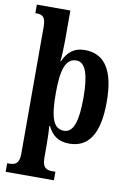

<svg xmlns="http://www.w3.org/2000/svg" viewBox="-106 -825 775 1129"><g transform="rotate(10 282.0 -260.0)"><path d="M10 240H298V189H280C245 189 220 179 220 121V49C220 4 218 -50 216 -70H220C245 -18 283 12 349 12C462 12 524 -74 524 -267C524 -460 461 -546 345 -546C278 -546 242 -511 217 -456H214C217 -473 220 -535 220 -573V-760H20V-709H27C59 -709 82 -701 82 -639V121C82 179 57 189 21 189H10ZM305 -57C239 -57 220 -128 220 -268C220 -399 239 -477 307 -477C362 -477 385 -402 385 -267C385 -128 362 -57 305 -57Z"/></g></svg>

Font: Noto Serif Georgian Condensed Bold
Style: Regular
Weight: 700
Width: 3
Designer: Monotype Design Team, Akaki Razmadze
Foundry: Google LLC
Version: Version 2.003